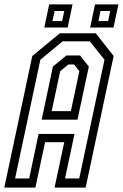

<svg xmlns="http://www.w3.org/2000/svg" viewBox="-44 -851 558 871"><path d="M-24.5 0 102.5 -597 227.5 -700H390.5L471.5 -597L344.5 0H203.5L247.5 -206H160.5L116.5 0ZM24.5 -41.5H88.5L131 -243.5H294L251 -41.5H315.5L430 -580L363.5 -663.5H240L139 -580ZM145 -308 196 -549 257.5 -599.5H319L359 -549L307.5 -308ZM190.5 -347H277.5L316 -528L292 -558.5H266L229 -528ZM365 -726 387 -831H493L471 -726ZM157 -726 179 -831H285L263 -726ZM194 -755.5H238L247.5 -801H203.5ZM402.5 -755.5H446.5L456 -801H412Z"/></svg>

Font: Tourney Condensed Regular
Style: Italic
Weight: 400
Width: 3
Italic angle: -12°
Designer: Tyler Finck
Foundry: Etcetera Type Co
Version: Version 1.010; ttfautohint (v1.8.3)